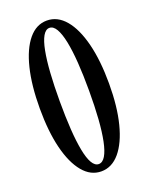

<svg xmlns="http://www.w3.org/2000/svg" viewBox="-137 -782 667 864"><g transform="rotate(-20 196.0 -350.0)"><path d="M196.5 11Q146 11 109 -33.5Q72 -78 52 -158.5Q32 -239 32 -349Q32 -459.5 52 -540.8Q72 -622 109 -666.5Q146 -711 196.5 -711Q247.5 -711 285 -666.5Q322.5 -622 343 -540.8Q363.5 -459.5 363.5 -349Q363.5 -239 343 -158.5Q322.5 -78 285 -33.5Q247.5 11 196.5 11ZM196.5 -24Q215 -24 228.5 -46.5Q242 -69 250.8 -111.8Q259.5 -154.5 263.8 -214.5Q268 -274.5 268 -349Q268 -424 263.8 -484.2Q259.5 -544.5 250.8 -587.2Q242 -630 228.5 -653Q215 -676 196.5 -676Q178.5 -676 165.2 -653Q152 -630 143.8 -587.2Q135.5 -544.5 131.5 -484.2Q127.5 -424 127.5 -349Q127.5 -274.5 131.5 -214.5Q135.5 -154.5 143.8 -111.8Q152 -69 165.2 -46.5Q178.5 -24 196.5 -24Z"/></g></svg>

Font: Imbue Thin 10pt Medium
Style: Regular
Weight: 500
Version: Version 1.102